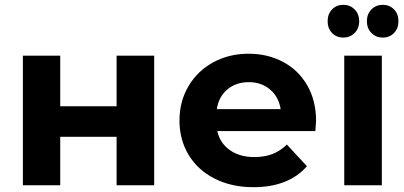

<svg xmlns="http://www.w3.org/2000/svg" viewBox="-20 -769 1678 797"><path d="M75 -538H230V-328H464V-538H620V0H464V-201H230V0H75Z M1289 -225H882Q893 -175 934 -146Q975 -117 1036 -117Q1078 -117 1110.5 -129.5Q1143 -142 1171 -169L1254 -79Q1178 8 1032 8Q941 8 871 -27.5Q801 -63 763 -126Q725 -189 725 -269Q725 -348 762.5 -411.5Q800 -475 865.5 -510.5Q931 -546 1012 -546Q1091 -546 1155 -512Q1219 -478 1255.5 -414.5Q1292 -351 1292 -267Q1292 -264 1289 -225ZM880 -316H1145Q1137 -367 1101 -397.5Q1065 -428 1013 -428Q960 -428 924 -398Q888 -368 880 -316Z M1409 -538H1565V0H1409ZM1340 -681Q1340 -711 1358.5 -730Q1377 -749 1405 -749Q1433 -749 1452 -730Q1471 -711 1471 -681Q1471 -651 1452 -632Q1433 -613 1405 -613Q1377 -613 1358.5 -632Q1340 -651 1340 -681ZM1503 -681Q1503 -711 1522 -730Q1541 -749 1569 -749Q1597 -749 1615.5 -730Q1634 -711 1634 -681Q1634 -651 1615.5 -632Q1597 -613 1569 -613Q1541 -613 1522 -632Q1503 -651 1503 -681Z"/></svg>

Font: APTA Sans Regular
Style: Bold Italic
Weight: 700
Version: Version 7.200